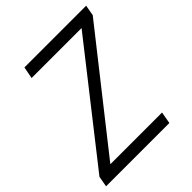

<svg xmlns="http://www.w3.org/2000/svg" viewBox="-194 -824 948 948"><g transform="rotate(-45 280.5 -350.0)"><path d="M0 0 10 -56 467 -638H118L130 -700H561L551 -644L92 -62H453L442 0Z"/></g></svg>

Font: DM Sans 17pt Light
Style: Italic
Weight: 300
Italic angle: -10°
Version: Version 4.004;gftools[0.9.30]